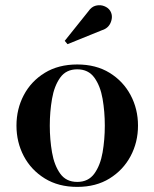

<svg xmlns="http://www.w3.org/2000/svg" viewBox="-20 -722 604 752"><path d="M282.5 10Q209 10 155.5 -23Q102 -56 73.2 -110.5Q44.5 -165 44.5 -230Q44.5 -295 73.2 -349.5Q102 -404 155.5 -436.8Q209 -469.5 282.5 -469.5Q356 -469.5 409.2 -436.8Q462.5 -404 491.5 -349.5Q520.5 -295 520.5 -230Q520.5 -165 491.5 -110.5Q462.5 -56 409.2 -23Q356 10 282.5 10ZM282.5 -9.5Q326 -9.5 349.5 -42Q373 -74.5 381.8 -125Q390.5 -175.5 390.5 -230Q390.5 -284.5 381.8 -335Q373 -385.5 349.5 -418Q326 -450.5 282.5 -450.5Q239 -450.5 215.8 -418Q192.5 -385.5 183.8 -335Q175 -284.5 175 -230Q175 -175.5 183.8 -125Q192.5 -74.5 215.8 -42Q239 -9.5 282.5 -9.5ZM244.5 -549 233.5 -562 326 -677.5Q338.5 -696 355.8 -700Q373 -704 388.2 -698Q403.5 -692 411 -680.5Q423.5 -661 414.5 -636.2Q405.5 -611.5 379 -603.5Z"/></svg>

Font: Bodoni Moda SemiBold
Style: Regular
Weight: 600
Designer: Owen Earl
Foundry: indestructible type
Version: Version 2.005; ttfautohint (v1.8.4.7-5d5b)